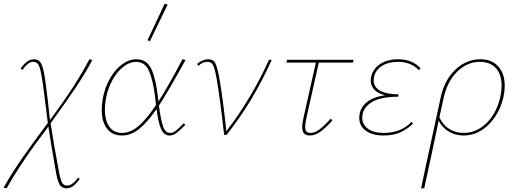

<svg xmlns="http://www.w3.org/2000/svg" viewBox="-57 -731 2798 1040"><path d="M366 231 375 239Q356 264 339.5 276.5Q323 289 302 289Q277 289 265 267.5Q253 246 244 189Q217 36 205 -45Q58 147 -21 289L-37 285Q4 211 63 126Q122 41 202 -65L189 -169Q186 -193 180.5 -236.5Q175 -280 170 -308Q162 -360 152.5 -378Q143 -396 124 -396Q107 -396 92.5 -384Q78 -372 64 -352L55 -360Q73 -385 90 -397.5Q107 -410 128 -410Q153 -410 165 -388.5Q177 -367 186 -310Q193 -264 204 -169Q210 -107 214 -81Q358 -275 427 -410L443 -406Q406 -335 350 -252Q294 -169 217 -63Q234 49 260 186Q269 239 278 256.5Q287 274 307 274Q335 274 366 231Z M938 -63 947 -55Q919 -26 900.5 -11.5Q882 3 861 3Q830 3 814.5 -35Q799 -73 791 -140Q740 -67 696 -32Q652 3 603 3Q551 3 522.5 -34.5Q494 -72 494 -136Q494 -166 500 -199Q511 -258 539 -306.5Q567 -355 604.5 -382.5Q642 -410 682 -410Q738 -410 762.5 -358Q787 -306 799 -202Q801 -188 801 -181Q853 -261 932 -411L948 -406Q854 -236 804 -159Q813 -86 825.5 -48.5Q838 -11 864 -11Q879 -11 892 -20.5Q905 -30 918 -43Q931 -56 938 -63ZM788 -162 784 -200Q772 -296 750.5 -346Q729 -396 680 -396Q646 -396 612.5 -370.5Q579 -345 553.5 -300Q528 -255 517 -198Q511 -167 511 -137Q511 -80 534.5 -45.5Q558 -11 605 -11Q649 -11 692.5 -47.5Q736 -84 788 -162ZM742 -513 835 -711 851 -706 755 -508Z M1415 -407Q1314 -181 1170 0H1157Q1135 -200 1116 -307Q1109 -345 1103.5 -362.5Q1098 -380 1089.5 -388Q1081 -396 1065 -396Q1041 -396 1018 -375L1010 -384Q1023 -396 1039 -403Q1055 -410 1070 -410Q1098 -410 1109 -389Q1120 -368 1131 -309Q1152 -186 1169 -20Q1307 -200 1400 -407Z M1604 -98Q1596 -61 1596 -46Q1596 -26 1603 -18.5Q1610 -11 1625 -11Q1649 -11 1674.5 -30.5Q1700 -50 1734 -88L1744 -79Q1707 -38 1678.5 -17.5Q1650 3 1622 3Q1600 3 1590 -8Q1580 -19 1580 -43Q1580 -63 1588 -98L1654 -392H1494L1498 -407H1858L1855 -392H1670Z M2221 -361 2212 -351Q2169 -396 2099 -396Q2047 -396 2012 -374Q1977 -352 1969 -314Q1967 -302 1967 -296Q1967 -259 2002.5 -239.5Q2038 -220 2102 -220L2100 -207Q2010 -207 1963.5 -181.5Q1917 -156 1907 -113Q1905 -101 1905 -94Q1905 -57 1935.5 -34Q1966 -11 2020 -11Q2116 -11 2172 -71L2180 -62Q2152 -33 2113.5 -15Q2075 3 2020 3Q1961 3 1925 -22.5Q1889 -48 1889 -92Q1889 -140 1924 -172.5Q1959 -205 2029 -215Q1991 -224 1971 -245Q1951 -266 1951 -295Q1951 -306 1954 -318Q1965 -360 2003.5 -385Q2042 -410 2099 -410Q2177 -410 2221 -361Z M2677 -266Q2677 -240 2671 -210Q2651 -118 2591 -57.5Q2531 3 2454 3Q2411 3 2375.5 -17.5Q2340 -38 2319 -77Q2301 13 2241 289H2224L2248 175L2330 -203Q2351 -299 2410.5 -354.5Q2470 -410 2545 -410Q2607 -410 2642 -371Q2677 -332 2677 -266ZM2660 -267Q2660 -328 2629 -362Q2598 -396 2542 -396Q2474 -396 2420 -343.5Q2366 -291 2346 -200L2323 -95Q2342 -54 2376.5 -32.5Q2411 -11 2454 -11Q2526 -11 2581 -67Q2636 -123 2654 -211Q2660 -241 2660 -267Z"/></svg>

Font: Ysabeau Thin
Style: Italic
Weight: 200
Italic angle: -12°
Designer: Christian Thalmann (Catharsis Fonts)
Version: Version 0.003